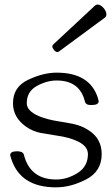

<svg xmlns="http://www.w3.org/2000/svg" viewBox="-20 -805 488 837"><path d="M230 -578.1Q222.7 -578.1 215.3 -587.4Q208 -596.7 208 -602.5Q208 -606.9 212.4 -611.3L393.6 -780.3Q398.4 -785.2 405.3 -785.2Q419.4 -785.2 433.6 -767.6Q443.8 -753.9 443.8 -742.2Q443.8 -732.9 437 -728L237.8 -581.1Q233.4 -578.1 230 -578.1ZM224.1 11.7Q66.9 11.7 27.8 -116.2Q24.4 -126.5 24.4 -128.4Q24.4 -145.5 54.2 -145.5Q80.1 -145.5 84 -130.9Q111.3 -22.5 225.1 -22.5Q272.9 -22.5 318.1 -50.8Q363.3 -79.1 363.3 -133.3Q363.3 -169.4 314 -190.9Q279.8 -206.5 230.5 -213.4Q194.8 -218.8 159.4 -225.1Q124 -231.4 93.3 -252.9Q36.6 -293 36.6 -355Q36.6 -425.8 102.3 -457Q168 -488.3 227.1 -488.3Q371.6 -488.3 406.7 -377.9Q410.2 -364.3 410.2 -363.8Q410.2 -347.2 379.9 -347.2Q354.5 -345.7 350.1 -362.3Q328.1 -454.1 227.1 -454.1Q183.6 -454.1 140.1 -429.9Q96.7 -405.8 96.7 -355Q96.7 -320.8 151.4 -297.9Q184.6 -284.2 233.4 -276.4Q269 -271 302.7 -263.9Q336.4 -256.8 367.7 -236.3Q423.3 -200.2 423.3 -133.3Q423.3 -58.1 356.2 -23.2Q289.1 11.7 224.1 11.7Z"/></svg>

Font: Gayathri Thin
Style: Regular
Weight: 100
Designer: Binoy Dominic <binoy.domenic@gmail.com>
Foundry: SMC
Version: Version 1.000